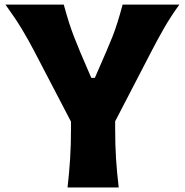

<svg xmlns="http://www.w3.org/2000/svg" viewBox="-20 -821 809 841"><path d="M275.9 0Q283.2 -64.5 287.1 -125Q291 -185.5 291 -260.7V-288.1L130.9 -595.2Q104.5 -646 75.9 -693.4Q47.4 -740.7 3.9 -800.8H259.3Q272 -754.4 282.5 -721.7Q293 -689 304.4 -659.7Q315.9 -630.4 330.6 -594.7L379.9 -480H395.5L444.3 -592.3Q460.4 -629.4 472.2 -659.2Q483.9 -689 494.4 -722.2Q504.9 -755.4 517.1 -800.8H765.6Q728 -749 698.2 -697Q668.5 -645 643.1 -595.7L484.4 -289.6V-260.7Q484.4 -185.5 488.3 -125Q492.2 -64.5 500 0Z"/></svg>

Font: Pinar-DS1-FD Bold
Style: Regular
Weight: 700
Designer: Amin Abedi
Version: Version 2.000